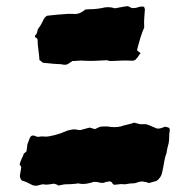

<svg xmlns="http://www.w3.org/2000/svg" viewBox="-20 -604 615 623"><path d="M450 -572Q449 -558 448 -544Q447 -530 448 -515Q441 -499 435.5 -481Q430 -463 425 -443Q425 -439 429 -437Q433 -435 436 -431Q432 -427 429.5 -422.5Q427 -418 422 -413Q418 -407 409 -407Q393 -408 376 -407.5Q359 -407 342 -406Q335 -406 332 -407Q328 -409 324 -408.5Q320 -408 315 -408Q299 -407 284 -406.5Q269 -406 253 -407Q243 -408 234 -407Q225 -406 215 -406Q208 -401 201.5 -397Q195 -393 187 -394Q179 -396 171 -396Q163 -396 154 -397Q147 -398 139 -398.5Q131 -399 123 -400Q119 -400 117 -402Q112 -407 108 -409Q107 -426 104.5 -443Q102 -460 102 -476Q99 -482 94 -483Q92 -487 95 -490Q100 -495 101 -502Q102 -509 106 -514Q111 -520 114 -526Q117 -532 120 -538Q122 -543 125.5 -547Q129 -551 133 -553Q150 -555 167 -556.5Q184 -558 201 -559H215Q234 -556 250 -568Q254 -570 256 -573Q259 -573 262.5 -573.5Q266 -574 269 -574Q280 -574 290.5 -575Q301 -576 311 -578Q332 -584 353 -577Q364 -579 374 -581Q384 -583 394 -584Q398 -583 400.5 -581.5Q403 -580 407 -578Q418 -577 428 -580.5Q438 -584 448 -582Q448 -578 449.5 -576Q451 -574 450 -572ZM531 -182Q531 -180 530.5 -178.5Q530 -177 530 -175Q529 -168 529 -160Q529 -152 528 -144Q527 -137 525 -130.5Q523 -124 522 -117Q521 -115 521 -110Q515 -94 512.5 -77.5Q510 -61 506 -44Q503 -28 488 -17Q484 -16 477.5 -14Q471 -12 463 -10Q459 -12 454 -13Q449 -14 444 -15H437Q430 -14 424 -11.5Q418 -9 411 -9Q404 -9 398 -8Q392 -7 386 -6Q381 -6 376 -6.5Q371 -7 366 -6Q358 -5 352.5 -4.5Q347 -4 343 -12Q342 -14 339 -14.5Q336 -15 335 -16Q331 -14 327 -14Q323 -14 320 -12Q312 -9 304 -11.5Q296 -14 285 -14Q276 -11 263.5 -8.5Q251 -6 238 -8Q233 -10 228 -8Q219 -7 211 -6.5Q203 -6 194 -6Q188 -6 182 -4.5Q176 -3 170 -2Q167 -4 163.5 -5.5Q160 -7 155 -8Q148 -7 138.5 -5.5Q129 -4 120 -6Q116 -6 111.5 -4.5Q107 -3 102 -2Q98 -1 94 -1.5Q90 -2 86 -3Q77 -8 68 -12Q59 -16 51 -18Q43 -27 45 -37Q46 -43 47 -49Q48 -55 49 -61Q48 -63 47 -65.5Q46 -68 44 -69Q44 -73 46 -78.5Q48 -84 52 -93Q54 -95 55 -99Q56 -103 57 -105L66 -113Q67 -118 67.5 -124Q68 -130 69 -136Q70 -140 72 -144Q74 -148 75 -152Q78 -161 83 -163.5Q88 -166 98 -161Q100 -161 102 -160Q107 -160 112 -161Q117 -162 122 -161Q132 -160 141 -162Q150 -164 159 -166Q167 -168 175.5 -171Q184 -174 191 -177Q197 -180 203.5 -181.5Q210 -183 216 -184Q224 -185 231 -183Q238 -181 245 -183Q251 -185 257.5 -186.5Q264 -188 271 -190Q275 -189 279.5 -187.5Q284 -186 288 -185Q293 -187 297.5 -189.5Q302 -192 307 -193Q326 -195 340 -192Q351 -191 361.5 -192Q372 -193 382 -197Q390 -199 398.5 -201Q407 -203 415 -206Q420 -205 425 -203.5Q430 -202 435 -201H454Q464 -198 472.5 -194Q481 -190 489 -187Q497 -186 503.5 -188.5Q510 -191 516 -193Q520 -192 523.5 -191Q527 -190 529 -189Q530 -186 530.5 -185Q531 -184 531 -182Z"/></svg>

Font: Daruma Drop One
Style: Regular
Weight: 400
Designer: Maniackers Design
Version: Version 1.000